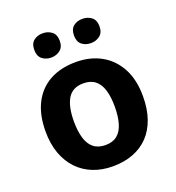

<svg xmlns="http://www.w3.org/2000/svg" viewBox="-137 -863 900 982"><g transform="rotate(-20 312.5 -371.5)"><path d="M577.2 -274.5Q577.2 -206.3 558.8 -153.2Q540.4 -100.2 505.8 -63.9Q471.1 -27.6 421.9 -8.8Q372.6 10 310.8 10Q253.5 10 205.1 -8.8Q156.8 -27.6 121.6 -63.9Q86.5 -100.2 66.8 -153.2Q47.1 -206.3 47.1 -274.5Q47.1 -365.3 79.2 -428Q111.3 -490.8 171 -523.6Q230.7 -556.4 313.8 -556.4Q391 -556.4 450.2 -523.6Q509.4 -490.8 543.3 -428Q577.2 -365.3 577.2 -274.5ZM200.9 -274.5Q200.9 -221.3 212.2 -183Q223.5 -144.7 248.5 -124.9Q273.4 -105.1 312.8 -105.1Q352.1 -105.1 376.4 -124.9Q400.8 -144.7 412.1 -183Q423.4 -221.3 423.4 -274.5Q423.4 -328.1 411.9 -365.2Q400.4 -402.3 375.9 -421.6Q351.5 -440.9 311.8 -440.9Q253.6 -440.9 227.2 -397.9Q200.9 -354.8 200.9 -274.5ZM135.5 -686.5Q135.5 -721 155.6 -736.8Q175.7 -752.6 204.5 -752.6Q232.7 -752.6 253.4 -736.8Q274.1 -721 274.1 -686.5Q274.1 -652.9 253.4 -636.8Q232.7 -620.6 204.5 -620.6Q175.7 -620.6 155.6 -636.8Q135.5 -652.9 135.5 -686.5ZM351.6 -686.5Q351.6 -721 371.5 -736.8Q391.4 -752.6 420.8 -752.6Q448.9 -752.6 469.7 -736.8Q490.4 -721 490.4 -686.5Q490.4 -652.9 469.7 -636.8Q448.9 -620.6 420.8 -620.6Q391.4 -620.6 371.5 -636.8Q351.6 -652.9 351.6 -686.5Z"/></g></svg>

Font: Noto Sans Khmer UI
Style: Regular
Weight: 400
Designer: Danh Hong and the Monotype Design Team
Foundry: Monotype Imaging Inc.
Version: Version 2.002